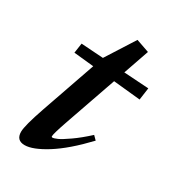

<svg xmlns="http://www.w3.org/2000/svg" viewBox="-140 -621 648 715"><g transform="rotate(30 184.0 -264.0)"><path d="M74.2 11.2Q38.1 11.2 38.1 -25.9Q38.1 -52.2 67.9 -138.2L148.9 -371.1L63 -379.9L69.3 -422.4L164.1 -416H164.6L242.7 -538.6L298.8 -519L260.7 -409.2L367.7 -402.3L360.4 -350.1L244.1 -361.8L167.5 -142.1Q146 -80.1 146 -68.8Q146 -64.9 149.9 -64.9Q156.7 -64.9 170.9 -71.3Q185.1 -77.6 214.8 -98.4Q244.6 -119.1 279.8 -151.4L295.4 -135.7Q225.1 -61.5 167 -25.1Q108.9 11.2 74.2 11.2Z"/></g></svg>

Font: Elstob SemiBold
Style: Italic
Weight: 600
Italic angle: -20°
Designer: Peter S. Baker
Version: Version 1.015